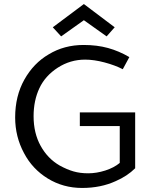

<svg xmlns="http://www.w3.org/2000/svg" viewBox="-20 -920 744 950"><path d="M55 0ZM393.8 -697.5Q297.5 -697.5 221.2 -651.2Q146.2 -607.5 100.6 -526.2Q55 -445 55 -338.8Q55 -243.8 98.8 -162.5Q140 -83.8 216.2 -36.9Q292.5 10 386.2 10Q478.8 10 552.5 -23.8Q610 -48.8 648.8 -87.5V-363.8H375V-296.2H572.5V-113.8Q543.8 -90 500.6 -76.2Q457.5 -62.5 416.2 -62.5Q376.2 -62.5 343.8 -71.9Q311.2 -81.2 275 -101.2Q216.2 -135 181.2 -198.1Q146.2 -261.2 146.2 -345Q146.2 -422.5 175 -483.8Q203.8 -545 265.6 -585Q327.5 -625 401.2 -625Q445 -625 496.9 -611.2Q548.8 -597.5 587.5 -577.5L620 -637.5Q568.8 -667.5 514.4 -682.5Q460 -697.5 393.8 -697.5ZM507.5 -740 395 -820 282.5 -740 241.2 -785 395 -900 547.5 -785Z"/></svg>

Font: Cambay
Style: Regular
Weight: 400
Designer: Pooja Saxena
Foundry: Pooja Saxena
Version: Version 1.181;PS 001.181;hotconv 1.0.70;makeotf.lib2.5.58329